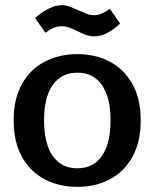

<svg xmlns="http://www.w3.org/2000/svg" viewBox="-20 -711 599 745"><path d="M281 -590Q262 -599 248.5 -604Q235 -609 220 -609Q202 -609 188 -603Q174 -597 156 -584L116 -641Q140 -663 168 -677Q196 -691 220 -691Q235 -691 248.5 -686Q262 -681 284 -671Q307 -661 319 -656.5Q331 -652 345 -652Q373 -652 406 -677L446 -620Q422 -596 396 -583Q370 -570 346 -570Q330 -570 315 -575Q300 -580 281 -590ZM33 -244Q33 -328 65.5 -385.5Q98 -443 154 -472Q210 -501 280 -501Q350 -501 405.5 -472Q461 -443 493.5 -385.5Q526 -328 526 -244Q526 -160 493.5 -102Q461 -44 405.5 -15Q350 14 280 14Q210 14 154 -15Q98 -44 65.5 -102Q33 -160 33 -244ZM409 -244Q409 -333 375.5 -381Q342 -429 280 -429Q218 -429 184.5 -381Q151 -333 151 -244Q151 -154 184.5 -106Q218 -58 280 -58Q342 -58 375.5 -106Q409 -154 409 -244Z"/></svg>

Font: Maitree Semibold
Style: Regular
Weight: 600
Designer: CadsonDemak Team
Foundry: CadsonDemak
Version: Version 1.000